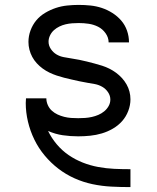

<svg xmlns="http://www.w3.org/2000/svg" viewBox="-20 -548 640 783"><path d="M511 215Q472 215 433.5 213Q395 211 357 203Q319 195 283.5 179Q248 163 217.5 139.5Q187 116 162 86Q137 56 120 21Q103 -14 94 -52Q85 -90 85 -128Q85 -133 85.5 -137.5Q86 -142 86 -147H169Q169 -147 169 -147Q169 -147 169 -147Q169 -133 175 -119.5Q181 -106 191.5 -96.5Q202 -87 215 -81Q228 -75 242 -71.5Q256 -68 270 -67Q284 -66 299 -66Q313 -66 327 -67Q341 -68 354.5 -71Q368 -74 381 -79.5Q394 -85 405 -94Q416 -103 423 -115.5Q430 -128 430 -142Q430 -158 420.5 -172Q411 -186 397 -194Q383 -202 367.5 -205Q352 -208 336 -210.5Q320 -213 304.5 -216.5Q289 -220 273 -223.5Q257 -227 241.5 -231Q226 -235 211 -240Q196 -245 181.5 -252Q167 -259 154 -268.5Q141 -278 130 -290Q119 -302 111.5 -316Q104 -330 100 -345.5Q96 -361 96 -377Q96 -401 104.5 -424Q113 -447 128 -465Q143 -483 164 -495.5Q185 -508 207.5 -515.5Q230 -523 254 -525.5Q278 -528 301 -528Q325 -528 349 -525.5Q373 -523 395.5 -515.5Q418 -508 438.5 -495Q459 -482 474.5 -464Q490 -446 498 -423Q506 -400 506 -376Q506 -376 506 -375.5Q506 -375 506 -375H423Q423 -375 423 -375Q423 -375 423 -375Q423 -395 410.5 -412.5Q398 -430 380 -439Q362 -448 342 -451Q322 -454 301 -454Q288 -454 274.5 -453Q261 -452 248 -449Q235 -446 222.5 -440Q210 -434 200 -425Q190 -416 184 -403.5Q178 -391 178 -378Q178 -362 187.5 -348Q197 -334 210.5 -326Q224 -318 240 -315Q256 -312 272 -309.5Q288 -307 303.5 -304Q319 -301 334.5 -297Q350 -293 365.5 -289Q381 -285 396.5 -280Q412 -275 426 -268Q440 -261 453 -251.5Q466 -242 477 -230Q488 -218 496 -204Q504 -190 508 -174.5Q512 -159 512 -143Q512 -119 503 -95.5Q494 -72 478 -54Q462 -36 440.5 -23.5Q419 -11 395.5 -4Q372 3 347.5 5.5Q323 8 299 8Q267 8 236 3.5Q205 -1 176 -14Q190 15 211.5 40.5Q233 66 260 84.5Q287 103 317.5 115Q348 127 380.5 133Q413 139 445.5 140.5Q478 142 511 142H512V215Z"/></svg>

Font: Bmono
Style: Regular
Weight: 400
Monospace: yes
Designer: Belleve Invis
Foundry: Belleve Invis
Version: Version 11.2.2; ttfautohint (v1.8.2)